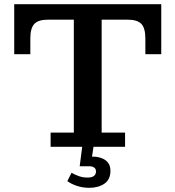

<svg xmlns="http://www.w3.org/2000/svg" viewBox="-20 -702 839 918"><path d="M222 0V-68H333V-608H210Q163 -608 144 -587.5Q125 -567 125 -518V-443H48V-682H751V-443H675V-518Q675 -567 656 -587.5Q637 -608 589 -608H466V-68H578V0H427L420 47H427Q445 47 464 53.5Q483 60 495.5 74.5Q508 89 508 115Q508 156 479.5 176Q451 196 406 196Q376 196 348.5 187Q321 178 302 164L322 124Q339 134 358 140.5Q377 147 398 147Q420 147 429.5 139Q439 131 439 118Q439 105 430 99Q421 93 408 93H361L373 0Z"/></svg>

Font: Montagu Slab 16pt Medium
Style: Regular
Weight: 500
Designer: Florian Karsten
Foundry: Florian Karsten
Version: Version 1.000; ttfautohint (v1.8.3)